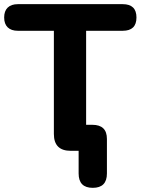

<svg xmlns="http://www.w3.org/2000/svg" viewBox="-32 -725 676 923"><path d="M346 109V0H308Q227 0 227 -81V-577H54Q22 -577 5 -593.5Q-12 -610 -12 -641Q-12 -672 5 -688.5Q22 -705 54 -705H558Q624 -705 624 -641Q624 -577 558 -577H382V-125H412Q482 -125 482 -57V109Q482 178 414 178Q346 178 346 109Z"/></svg>

Font: Nunito ExtraBold
Style: Regular
Weight: 800
Designer: Vernon Adams
Foundry: Vernon Adams
Version: Version 3.602